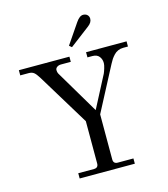

<svg xmlns="http://www.w3.org/2000/svg" viewBox="-132 -1033 993 1136"><g transform="rotate(-15 364.0 -465.0)"><path d="M32.2 -680.2V-711.9H341.8V-680.2H282.2Q267.1 -680.2 257.1 -672.9Q247.1 -665.5 247.1 -654.8Q247.1 -641.6 252 -632.8L410.2 -366.2L512.2 -562Q516.6 -571.3 522.7 -591.3Q528.8 -611.3 528.8 -623Q528.8 -646.5 515.4 -663.3Q502 -680.2 474.1 -680.2H443.8V-711.9H691.9V-680.2H663.1Q645.5 -680.2 630.9 -673.8Q616.2 -667.5 605 -655.3Q593.8 -643.1 586.7 -632.6Q579.6 -622.1 571.8 -606.9L429.2 -335V-59.1Q429.2 -32.2 456.1 -32.2H551.8V0H213.9V-32.2H310.1Q336.9 -32.2 336.9 -59.1V-317.9L143.1 -636.2Q127.4 -661.6 115.5 -670.9Q103.5 -680.2 84 -680.2ZM371.1 -762.2 356 -774.9 439.9 -897.9Q461.9 -930.2 483.9 -930.2Q499.5 -930.2 509.3 -920.9Q519 -911.6 519 -897Q519 -874 493.2 -855Z"/></g></svg>

Font: Flanker Steampunk
Style: Regular
Weight: 400
Designer: Alexey Kryukov, Leonardo Di Lena
Foundry: Alexey Kryukov, Leonardo Di Lena
Version: 1.210